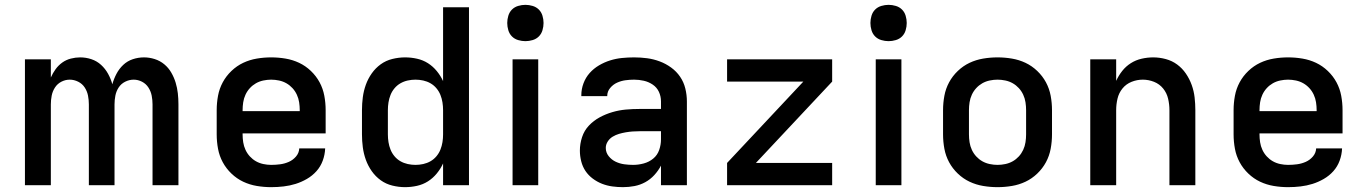

<svg xmlns="http://www.w3.org/2000/svg" viewBox="-20 -765 5640 793"><path d="M83 0V-520H190V-445Q198 -463 209.5 -479Q221 -495 237 -506.5Q253 -518 272.5 -523Q292 -528 311 -528Q335 -528 357.5 -520.5Q380 -513 397.5 -497Q415 -481 426.5 -460Q438 -439 444 -417Q450 -439 461 -460Q472 -481 489 -497Q506 -513 528.5 -520.5Q551 -528 575 -528Q597 -528 619 -521Q641 -514 658.5 -499.5Q676 -485 687.5 -465Q699 -445 705.5 -423.5Q712 -402 714.5 -379.5Q717 -357 717 -334V0H610V-334Q610 -352 606.5 -370Q603 -388 593 -403.5Q583 -419 566.5 -427.5Q550 -436 532 -436Q514 -436 497 -427.5Q480 -419 470 -403.5Q460 -388 456.5 -370Q453 -352 453 -334V0H347V-334Q347 -352 343.5 -370Q340 -388 330 -403.5Q320 -419 303 -427.5Q286 -436 268 -436Q250 -436 233.5 -427.5Q217 -419 207 -403.5Q197 -388 193.5 -370Q190 -352 190 -334V0Z M1100 8Q1070 8 1040.5 3Q1011 -2 984.5 -14.5Q958 -27 936 -48Q914 -69 900 -95Q886 -121 880.5 -150.5Q875 -180 875 -210V-310Q875 -340 880.5 -369.5Q886 -399 900 -425Q914 -451 936 -472Q958 -493 984.5 -505.5Q1011 -518 1040.5 -523Q1070 -528 1100 -528Q1130 -528 1159.5 -523Q1189 -518 1215.5 -505.5Q1242 -493 1264 -472Q1286 -451 1300 -425Q1314 -399 1319.5 -369.5Q1325 -340 1325 -310V-214H982V-210Q982 -194 984.5 -177.5Q987 -161 994 -146Q1001 -131 1012 -119Q1023 -107 1037 -99Q1051 -91 1067.5 -87.5Q1084 -84 1100 -84Q1119 -84 1137.5 -86.5Q1156 -89 1173 -96.5Q1190 -104 1202.5 -118.5Q1215 -133 1216 -152H1323Q1322 -126 1313 -101.5Q1304 -77 1287 -58Q1270 -39 1247.5 -26Q1225 -13 1201 -5.5Q1177 2 1151.5 5Q1126 8 1100 8ZM982 -306H1218V-310Q1218 -326 1215.5 -342.5Q1213 -359 1206 -374Q1199 -389 1188 -401Q1177 -413 1163 -421Q1149 -429 1132.5 -432.5Q1116 -436 1100 -436Q1084 -436 1067.5 -432.5Q1051 -429 1037 -421Q1023 -413 1012 -401Q1001 -389 994 -374Q987 -359 984.5 -342.5Q982 -326 982 -310Z M1653 8Q1627 8 1600.5 1.5Q1574 -5 1552.5 -20.5Q1531 -36 1515.5 -58Q1500 -80 1491 -105Q1482 -130 1478.5 -156.5Q1475 -183 1475 -210V-310Q1475 -337 1478.5 -363.5Q1482 -390 1491 -415Q1500 -440 1515.5 -462Q1531 -484 1552.5 -499.5Q1574 -515 1600.5 -521.5Q1627 -528 1653 -528Q1678 -528 1702.5 -522.5Q1727 -517 1747.5 -504Q1768 -491 1784 -471.5Q1800 -452 1810 -430V-735H1917V0H1810V-90Q1800 -68 1784 -48.5Q1768 -29 1747.5 -16Q1727 -3 1702.5 2.5Q1678 8 1653 8ZM1696 -84Q1712 -84 1728 -87.5Q1744 -91 1758 -99Q1772 -107 1782.5 -119.5Q1793 -132 1799 -147Q1805 -162 1807.5 -178Q1810 -194 1810 -210V-310Q1810 -326 1807.5 -342Q1805 -358 1799 -373Q1793 -388 1782.5 -400.5Q1772 -413 1758 -421Q1744 -429 1728 -432.5Q1712 -436 1696 -436Q1680 -436 1664 -432.5Q1648 -429 1634 -421Q1620 -413 1609.5 -400.5Q1599 -388 1593 -373Q1587 -358 1584.5 -342Q1582 -326 1582 -310V-210Q1582 -194 1584.5 -178Q1587 -162 1593 -147Q1599 -132 1609.5 -119.5Q1620 -107 1634 -99Q1648 -91 1664 -87.5Q1680 -84 1696 -84Z M2097 0V-520H2203V0ZM2150 -595Q2135 -595 2120 -599.5Q2105 -604 2094.5 -614.5Q2084 -625 2079.5 -640Q2075 -655 2075 -670Q2075 -685 2079.5 -700Q2084 -715 2094.5 -725.5Q2105 -736 2120 -740.5Q2135 -745 2150 -745Q2165 -745 2180 -740.5Q2195 -736 2205.5 -725.5Q2216 -715 2220.5 -700Q2225 -685 2225 -670Q2225 -655 2220.5 -640Q2216 -625 2205.5 -614.5Q2195 -604 2180 -599.5Q2165 -595 2150 -595Z M2553 8Q2531 8 2509 5Q2487 2 2466.5 -6Q2446 -14 2428 -27.5Q2410 -41 2398 -59Q2386 -77 2380.5 -99Q2375 -121 2375 -143Q2375 -171 2384 -198.5Q2393 -226 2412.5 -246.5Q2432 -267 2457 -280.5Q2482 -294 2509.5 -302Q2537 -310 2565 -312.5Q2593 -315 2622 -315H2710V-346Q2710 -367 2701.5 -385.5Q2693 -404 2676 -415.5Q2659 -427 2639 -431.5Q2619 -436 2599 -436Q2581 -436 2563 -433.5Q2545 -431 2528.5 -423.5Q2512 -416 2500 -401.5Q2488 -387 2488 -369V-368H2381V-372Q2381 -397 2390 -421Q2399 -445 2415.5 -463.5Q2432 -482 2454 -495Q2476 -508 2500 -515.5Q2524 -523 2549 -525.5Q2574 -528 2599 -528Q2626 -528 2652.5 -524.5Q2679 -521 2704.5 -511.5Q2730 -502 2752 -486Q2774 -470 2789 -448Q2804 -426 2810.5 -399.5Q2817 -373 2817 -346V0H2710V-81Q2699 -60 2682.5 -42Q2666 -24 2645 -12.5Q2624 -1 2600.5 3.5Q2577 8 2553 8ZM2595 -84Q2617 -84 2639 -90Q2661 -96 2678 -110Q2695 -124 2702.5 -145.5Q2710 -167 2710 -189V-223H2622Q2607 -223 2593 -222Q2579 -221 2564.5 -218.5Q2550 -216 2536.5 -212Q2523 -208 2510.5 -200.5Q2498 -193 2490 -180.5Q2482 -168 2482 -154Q2482 -135 2494 -120Q2506 -105 2523 -97Q2540 -89 2558.5 -86.5Q2577 -84 2595 -84Z M2983 0V-92L3298 -428H2983V-520H3417V-428L3102 -92H3417V0Z M3597 0V-520H3703V0ZM3650 -595Q3635 -595 3620 -599.5Q3605 -604 3594.5 -614.5Q3584 -625 3579.5 -640Q3575 -655 3575 -670Q3575 -685 3579.5 -700Q3584 -715 3594.5 -725.5Q3605 -736 3620 -740.5Q3635 -745 3650 -745Q3665 -745 3680 -740.5Q3695 -736 3705.5 -725.5Q3716 -715 3720.5 -700Q3725 -685 3725 -670Q3725 -655 3720.5 -640Q3716 -625 3705.5 -614.5Q3695 -604 3680 -599.5Q3665 -595 3650 -595Z M4100 8Q4070 8 4040.5 3Q4011 -2 3984.5 -14.5Q3958 -27 3936 -48Q3914 -69 3900 -95Q3886 -121 3880.5 -150.5Q3875 -180 3875 -210V-310Q3875 -340 3880.5 -369.5Q3886 -399 3900 -425Q3914 -451 3936 -472Q3958 -493 3984.5 -505.5Q4011 -518 4040.5 -523Q4070 -528 4100 -528Q4130 -528 4159.5 -523Q4189 -518 4215.5 -505.5Q4242 -493 4264 -472Q4286 -451 4300 -425Q4314 -399 4319.5 -369.5Q4325 -340 4325 -310V-210Q4325 -180 4319.5 -150.5Q4314 -121 4300 -95Q4286 -69 4264 -48Q4242 -27 4215.5 -14.5Q4189 -2 4159.5 3Q4130 8 4100 8ZM4100 -84Q4116 -84 4132.5 -87.5Q4149 -91 4163 -99Q4177 -107 4188 -119Q4199 -131 4206 -146Q4213 -161 4215.5 -177.5Q4218 -194 4218 -210V-310Q4218 -326 4215.5 -342.5Q4213 -359 4206 -374Q4199 -389 4188 -401Q4177 -413 4163 -421Q4149 -429 4132.5 -432.5Q4116 -436 4100 -436Q4084 -436 4067.5 -432.5Q4051 -429 4037 -421Q4023 -413 4012 -401Q4001 -389 3994 -374Q3987 -359 3984.5 -342.5Q3982 -326 3982 -310V-210Q3982 -194 3984.5 -177.5Q3987 -161 3994 -146Q4001 -131 4012 -119Q4023 -107 4037 -99Q4051 -91 4067.5 -87.5Q4084 -84 4100 -84Z M4483 0V-520H4590V-431Q4600 -453 4615 -472Q4630 -491 4650.5 -504Q4671 -517 4695 -522.5Q4719 -528 4743 -528Q4769 -528 4795 -521Q4821 -514 4842 -498.5Q4863 -483 4878 -461Q4893 -439 4902 -414Q4911 -389 4914 -362.5Q4917 -336 4917 -310V0H4810V-310Q4810 -334 4804.5 -357.5Q4799 -381 4784 -399.5Q4769 -418 4746.5 -427Q4724 -436 4700 -436Q4676 -436 4653.5 -427Q4631 -418 4616 -399.5Q4601 -381 4595.5 -357.5Q4590 -334 4590 -310V0Z M5300 8Q5270 8 5240.5 3Q5211 -2 5184.5 -14.5Q5158 -27 5136 -48Q5114 -69 5100 -95Q5086 -121 5080.5 -150.5Q5075 -180 5075 -210V-310Q5075 -340 5080.5 -369.5Q5086 -399 5100 -425Q5114 -451 5136 -472Q5158 -493 5184.5 -505.5Q5211 -518 5240.5 -523Q5270 -528 5300 -528Q5330 -528 5359.5 -523Q5389 -518 5415.5 -505.5Q5442 -493 5464 -472Q5486 -451 5500 -425Q5514 -399 5519.5 -369.5Q5525 -340 5525 -310V-214H5182V-210Q5182 -194 5184.5 -177.5Q5187 -161 5194 -146Q5201 -131 5212 -119Q5223 -107 5237 -99Q5251 -91 5267.5 -87.5Q5284 -84 5300 -84Q5319 -84 5337.5 -86.5Q5356 -89 5373 -96.5Q5390 -104 5402.5 -118.5Q5415 -133 5416 -152H5523Q5522 -126 5513 -101.5Q5504 -77 5487 -58Q5470 -39 5447.5 -26Q5425 -13 5401 -5.5Q5377 2 5351.5 5Q5326 8 5300 8ZM5182 -306H5418V-310Q5418 -326 5415.5 -342.5Q5413 -359 5406 -374Q5399 -389 5388 -401Q5377 -413 5363 -421Q5349 -429 5332.5 -432.5Q5316 -436 5300 -436Q5284 -436 5267.5 -432.5Q5251 -429 5237 -421Q5223 -413 5212 -401Q5201 -389 5194 -374Q5187 -359 5184.5 -342.5Q5182 -326 5182 -310Z"/></svg>

Font: Iosevka Aile Semibold
Style: Regular
Weight: 600
Designer: Belleve Invis
Foundry: Belleve Invis
Version: Version 31.1.0; ttfautohint (v1.8.4)